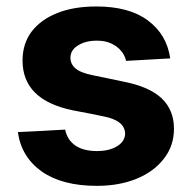

<svg xmlns="http://www.w3.org/2000/svg" viewBox="-20 -573 602 603"><path d="M514.6 -389.6Q479.5 -387.7 376 -381.8Q372.1 -399.4 360.4 -413.1Q348.6 -427.7 329.1 -436.5Q310.5 -445.3 284.2 -445.3Q249 -445.3 225.6 -430.7Q201.2 -416 201.2 -391.6Q201.2 -372.1 216.8 -358.4Q232.4 -344.7 270.5 -336.9Q302.7 -330.1 369.1 -316.4Q448.2 -300.8 487.3 -264.6Q526.4 -227.5 526.4 -168.9Q526.4 -115.2 495.1 -75.2Q463.9 -34.2 409.2 -11.7Q354.5 10.7 284.2 10.7Q175.8 10.7 111.3 -34.2Q46.9 -80.1 36.1 -158.2Q85.9 -160.2 184.6 -166Q191.4 -132.8 217.8 -115.2Q243.2 -98.6 284.2 -98.6Q324.2 -98.6 348.6 -114.3Q372.1 -128.9 373 -153.3Q372.1 -174.8 355.5 -187.5Q338.9 -201.2 302.7 -208Q271.5 -214.8 208 -226.6Q128.9 -243.2 89.8 -282.2Q50.8 -321.3 50.8 -382.8Q50.8 -435.5 79.1 -473.6Q108.4 -511.7 160.2 -532.2Q211.9 -552.7 282.2 -552.7Q385.7 -552.7 444.3 -508.8Q503.9 -464.8 514.6 -389.6Z"/></svg>

Font: DeepSea
Style: Bold
Weight: 700
Designer: Stem
Version: Version 3.019;git-0a5106e0b